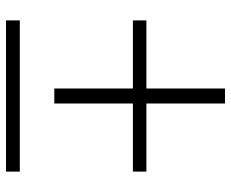

<svg xmlns="http://www.w3.org/2000/svg" viewBox="-85 -685 770 640"><g transform="rotate(90 300.0 -365.0)"><path d="M275 -161V-423H48V-468H275V-730H325V-468H552V-423H325V-161ZM48 0V-46H552V0Z"/></g></svg>

Font: M PLUS Code Latin Expanded Light
Style: Regular
Weight: 300
Width: 7
Designer: Coji Morishita
Foundry: UNDERFOREST DESIGN
Version: Version 1.002; ttfautohint (v1.8.3)